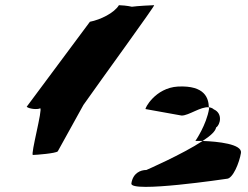

<svg xmlns="http://www.w3.org/2000/svg" viewBox="-20 -742 956 741"><path d="M83 -330C91 -322 124 -318 135 -324C146 -324 97 -144 107 -144C118 -144 196 -150 203 -158L302 -337C373 -438 580 -722 575 -722C568 -722 509 -719 489 -716C472 -720 447 -722 439 -722C421 -692 368 -666 327 -658ZM487 -34C481 4 855 -52 855 -52C879 -52 904 -115 910 -152C915 -186 821 -196 762 -198C683 -146 545 -86 545 -86C522 -86 493 -74 487 -34ZM542 -321 681 -296C709 -296 754 -331 786 -328C785 -362 772 -413 667 -408C578 -403 537 -321 542 -321ZM734 -198H762C793 -218 812 -236 814 -250C830 -260 841 -304 805 -320C800 -325 793 -327 786 -328C786 -326 787 -325 787 -323C777 -260 734 -198 734 -198Z"/></svg>

Font: Ampere
Style: SCExtIta
Weight: 400
Version: Version 1